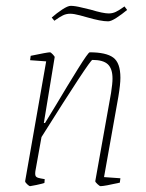

<svg xmlns="http://www.w3.org/2000/svg" viewBox="-20 -628 498 657"><path d="M336 -22 392 -18 390 -3Q337 9 324 9Q321 9 313.5 2Q306 -5 306 -8L360 -310Q365 -342 365 -359Q365 -393 349 -408Q333 -423 296 -423Q288 -423 122 -159L101 -42Q99 -27 104 -23Q109 -19 119 -17.5Q129 -16 133 -15L132 -2Q119 2 104.5 5Q90 8 83 9Q80 9 73 2.5Q66 -4 66 -8L138 -418L83 -422L85 -437Q142 -449 151 -449Q154 -449 161 -441.5Q168 -434 167 -432L130 -207H134Q163 -255 173 -271Q211 -335 246.5 -392Q282 -449 287 -449Q343 -449 367.5 -431Q392 -413 392 -362Q392 -339 385 -297ZM277 -569Q274 -570 253.5 -575.5Q233 -581 220 -581Q207 -581 195.5 -575.5Q184 -570 166 -557L157 -568Q174 -583 193 -595.5Q212 -608 222 -608Q237 -608 260.5 -602Q284 -596 290 -595Q333 -582 352 -582Q365 -582 376.5 -587.5Q388 -593 406 -606L415 -594Q397 -579 378.5 -567Q360 -555 350 -555Q325 -555 277 -569Z"/></svg>

Font: Grenze Thin
Style: Italic
Weight: 250
Italic angle: -10°
Designer: Renata Polastri
Foundry: Omnibus-Type
Version: Version 1.002; ttfautohint (v1.8)